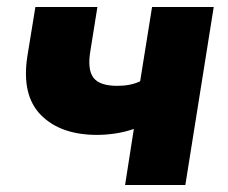

<svg xmlns="http://www.w3.org/2000/svg" viewBox="-20 -528 650 548"><path d="M337 0 362 -160Q336 -151 309 -147Q282 -143 257 -143Q153 -143 97 -199.5Q41 -256 58 -367L81 -508H258L238 -383Q229 -330 246.5 -306.5Q264 -283 315 -283Q353 -283 380 -296L414 -508H590L509 0Z"/></svg>

Font: Winston ExtraBold
Style: Italic
Weight: 800
Italic angle: -9°
Designer: Original fonts by Vernon Adams / Changes by Cristiano Sobral
Foundry: Original fonts by Vernon Adams / Changes by Cristiano Sobral
Version: Version 2.503;July 17, 2020;FontCreator 13.0.0.2655 64-bit